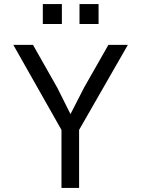

<svg xmlns="http://www.w3.org/2000/svg" viewBox="-20 -917 690 937"><path d="M280 0V-283L45 -698H141L260 -488L324 -360L390 -489L509 -698H604L366 -283V0ZM368 -800V-897H461V-800ZM189 -800V-897H282V-800Z"/></svg>

Font: Azeret Mono Thin Light
Style: Regular
Weight: 300
Version: Version 1.002